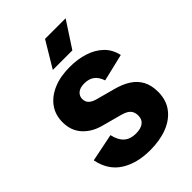

<svg xmlns="http://www.w3.org/2000/svg" viewBox="-214 -802 905 905"><g transform="rotate(-45 239.0 -349.0)"><path d="M239.7 12Q150.7 12 91.8 -25.9Q32.8 -63.7 17 -142.7L156.7 -171.1Q165.6 -130.3 187.9 -110.7Q210.1 -91 246.8 -91Q280 -91 297.5 -104.5Q315.1 -118 315.1 -143.9Q315.1 -164.8 304 -179.1Q292.9 -193.3 262.7 -202L159.5 -229.9Q105.6 -244.5 72.7 -281.2Q39.9 -317.8 39.9 -374.1Q39.9 -422.6 65.7 -458.5Q91.6 -494.4 138.3 -514.3Q185.1 -534.2 247.9 -534.2Q300.7 -534.2 344.6 -520.1Q388.6 -506 418.5 -477.3Q448.4 -448.7 458.4 -403.8L321.6 -371.2Q311 -402.4 291.5 -416.6Q272 -430.9 242.2 -430.9Q213.2 -430.9 198.1 -418.1Q183 -405.3 183 -385.6Q183 -367.1 194.1 -355.7Q205.1 -344.3 227.4 -337.6L321 -312.3Q366.1 -300.6 396.8 -280.8Q427.6 -261.1 443.9 -230.6Q460.3 -200 460.3 -156.9Q460.3 -102.3 432.2 -64.6Q404 -26.9 354.3 -7.4Q304.5 12 239.7 12ZM259.6 -710H396.8L312.2 -580.5H181.9Z"/></g></svg>

Font: TikTok Sans Light
Style: Regular
Weight: 300
Version: Version 4.000